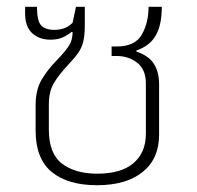

<svg xmlns="http://www.w3.org/2000/svg" viewBox="-20 -537 580 566"><path d="M266 9Q180 9 132.5 -30Q85 -69 85 -152V-227Q85 -273 103.5 -303.5Q122 -334 148 -360Q174 -387 184 -403.5Q194 -420 194 -442L191 -443Q182 -435 166.5 -427.5Q151 -420 129 -420Q96 -420 75 -439Q54 -458 54 -498V-517H89Q89 -476 101 -462.5Q113 -449 141 -449Q155 -449 168.5 -453.5Q182 -458 194 -470L204 -517H230V-463Q230 -433 225.5 -414.5Q221 -396 210.5 -381Q200 -366 180 -345Q153 -316 138.5 -291.5Q124 -267 124 -228V-155Q124 -84 163 -54.5Q202 -25 266 -25Q338 -25 374 -56.5Q410 -88 410 -142V-291Q410 -332 384.5 -352Q359 -372 323 -372H309V-400H324Q378 -400 398 -435Q418 -470 418 -517H457Q457 -464 439.5 -433Q422 -402 382 -388V-385Q420 -372 434.5 -347.5Q449 -323 449 -290V-140Q449 -69 400.5 -30Q352 9 266 9Z"/></svg>

Font: Noto Sans Thai UI ExtLt
Style: Regular
Weight: 200
Designer: Monotype Design Team
Foundry: Monotype Imaging Inc.
Version: Version 2.000;GOOG;noto-source:20170915:90ef993387c0